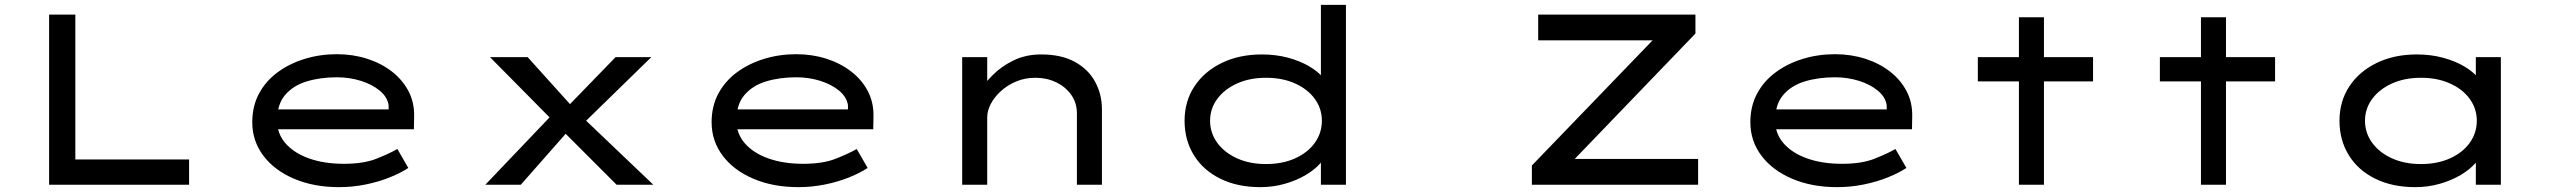

<svg xmlns="http://www.w3.org/2000/svg" viewBox="-20 -760 10510 790"><path d="M182 0V-700H290V-104H758V0Z M1375 10Q1271 10 1190 -24.5Q1109 -59 1063.5 -119.5Q1018 -180 1018 -257Q1018 -323 1045.5 -374.5Q1073 -426 1121.5 -462Q1170 -498 1233 -517.5Q1296 -537 1366 -537Q1432 -537 1490 -518.5Q1548 -500 1592 -466Q1636 -432 1660.5 -385.5Q1685 -339 1684 -282L1683 -228H1114L1091 -310H1594L1579 -303V-327Q1574 -361 1542.5 -387Q1511 -413 1464.5 -427.5Q1418 -442 1366 -442Q1298 -442 1242 -425Q1186 -408 1153 -369Q1120 -330 1120 -264Q1120 -210 1155 -170Q1190 -130 1252 -108Q1314 -86 1395 -86Q1476 -86 1529 -107Q1582 -128 1615 -147L1660 -69Q1630 -49 1584.5 -30.5Q1539 -12 1485 -1Q1431 10 1375 10Z M2517 0 2284 -233 2264 -254 1996 -525H2151L2352 -302L2370 -284L2668 0ZM1977 0 2244 -280 2315 -218 2123 0ZM2376 -248 2314 -320 2513 -525H2660Z M3265 10Q3161 10 3080 -24.5Q2999 -59 2953.5 -119.5Q2908 -180 2908 -257Q2908 -323 2935.5 -374.5Q2963 -426 3011.5 -462Q3060 -498 3123 -517.5Q3186 -537 3256 -537Q3322 -537 3380 -518.5Q3438 -500 3482 -466Q3526 -432 3550.5 -385.5Q3575 -339 3574 -282L3573 -228H3004L2981 -310H3484L3469 -303V-327Q3464 -361 3432.5 -387Q3401 -413 3354.5 -427.5Q3308 -442 3256 -442Q3188 -442 3132 -425Q3076 -408 3043 -369Q3010 -330 3010 -264Q3010 -210 3045 -170Q3080 -130 3142 -108Q3204 -86 3285 -86Q3366 -86 3419 -107Q3472 -128 3505 -147L3550 -69Q3520 -49 3474.5 -30.5Q3429 -12 3375 -1Q3321 10 3265 10Z M3939 0V-525H4042V-377L4004 -375Q4027 -413 4063.5 -450Q4100 -487 4150.5 -511.5Q4201 -536 4264 -536Q4347 -536 4402.5 -505.5Q4458 -475 4486 -423.5Q4514 -372 4514 -310V0H4411V-293Q4411 -337 4387.5 -370Q4364 -403 4325.5 -421.5Q4287 -440 4240 -440Q4197 -440 4160.5 -424.5Q4124 -409 4097.5 -384.5Q4071 -360 4056.5 -332Q4042 -304 4042 -278V0H3991Q3965 0 3952 0Q3939 0 3939 0Z M5166 10Q5071 10 5000.5 -25Q4930 -60 4892 -122Q4854 -184 4854 -263Q4854 -343 4894.5 -404.5Q4935 -466 5007 -501Q5079 -536 5172 -536Q5230 -536 5280 -522.5Q5330 -509 5367 -487Q5404 -465 5424.5 -440Q5445 -415 5445 -391L5415 -389V-740H5518V0H5415V-145L5435 -137Q5435 -114 5413 -88.5Q5391 -63 5353.5 -40.5Q5316 -18 5267.5 -4Q5219 10 5166 10ZM5189 -85Q5257 -85 5309 -108.5Q5361 -132 5390 -172.5Q5419 -213 5419 -263Q5419 -313 5390 -353Q5361 -393 5309 -416.5Q5257 -440 5189 -440Q5122 -440 5070 -416.5Q5018 -393 4988.5 -353Q4959 -313 4959 -263Q4959 -213 4988.5 -172.5Q5018 -132 5070 -108.5Q5122 -85 5189 -85Z M6283 0V-79L6798 -613L6837 -594H6309V-700H6956V-622L6441 -87L6403 -106H6967V0Z M7539 10Q7435 10 7354 -24.5Q7273 -59 7227.5 -119.5Q7182 -180 7182 -257Q7182 -323 7209.5 -374.5Q7237 -426 7285.5 -462Q7334 -498 7397 -517.5Q7460 -537 7530 -537Q7596 -537 7654 -518.5Q7712 -500 7756 -466Q7800 -432 7824.5 -385.5Q7849 -339 7848 -282L7847 -228H7278L7255 -310H7758L7743 -303V-327Q7738 -361 7706.5 -387Q7675 -413 7628.5 -427.5Q7582 -442 7530 -442Q7462 -442 7406 -425Q7350 -408 7317 -369Q7284 -330 7284 -264Q7284 -210 7319 -170Q7354 -130 7416 -108Q7478 -86 7559 -86Q7640 -86 7693 -107Q7746 -128 7779 -147L7824 -69Q7794 -49 7748.5 -30.5Q7703 -12 7649 -1Q7595 10 7539 10Z M8287 0V-689H8390V0ZM8118 -425V-525H8592V-425Z M9036 0V-689H9139V0ZM8867 -425V-525H9341V-425Z M9918 10Q9823 10 9752.5 -25Q9682 -60 9644 -122Q9606 -184 9606 -263Q9606 -343 9646.5 -404.5Q9687 -466 9759 -501Q9831 -536 9924 -536Q9982 -536 10032 -522.5Q10082 -509 10119 -487Q10156 -465 10176.5 -440Q10197 -415 10197 -391L10167 -389V-525H10270V0H10167V-145L10187 -137Q10187 -114 10165 -88.5Q10143 -63 10105.5 -40.5Q10068 -18 10019.5 -4Q9971 10 9918 10ZM9941 -85Q10009 -85 10061 -108.5Q10113 -132 10142 -172.5Q10171 -213 10171 -263Q10171 -313 10142 -353Q10113 -393 10061 -416.5Q10009 -440 9941 -440Q9874 -440 9822 -416.5Q9770 -393 9740.5 -353Q9711 -313 9711 -263Q9711 -213 9740.5 -172.5Q9770 -132 9822 -108.5Q9874 -85 9941 -85Z"/></svg>

Font: Lexend Zetta
Style: Regular
Weight: 400
Designer: Bonnie Shaver-Troup, Thomas Jockin
Foundry: Lexend
Version: Version 1.007